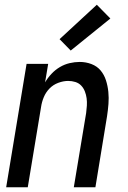

<svg xmlns="http://www.w3.org/2000/svg" viewBox="-20 -789 540 809"><path d="M6 0 92 -520H183L170 -442Q181 -461 197 -478Q213 -495 232.5 -506.5Q252 -518 273.5 -523Q295 -528 316 -528Q342 -528 365.5 -519Q389 -510 404 -492Q419 -474 426.5 -450.5Q434 -427 436.5 -402Q439 -377 437 -351Q435 -325 431 -299L382 0H291L343 -313Q345 -328 346 -344Q347 -360 345 -375Q343 -390 337.5 -404Q332 -418 322 -428.5Q312 -439 297.5 -443.5Q283 -448 267 -448Q247 -448 225.5 -440Q204 -432 188.5 -416Q173 -400 164.5 -379.5Q156 -359 153 -338L97 0ZM278 -576 231 -624 388 -769 445 -711Z"/></svg>

Font: Iosevka SS04 Medium Oblique
Style: Regular
Weight: 500
Italic angle: -9°
Monospace: yes
Designer: Belleve Invis
Foundry: Belleve Invis
Version: Version 19.0.0; ttfautohint (v1.8.4)